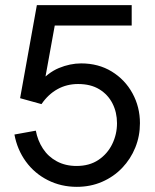

<svg xmlns="http://www.w3.org/2000/svg" viewBox="-20 -717 600 745"><path d="M278 8Q217 8 165.5 -18Q114 -44 80.5 -90Q47 -136 36 -195L119 -210Q126 -172 146.5 -140.5Q167 -109 200.5 -91Q234 -73 277 -73Q327 -73 362 -96.5Q397 -120 415.5 -158Q434 -196 434 -239Q434 -281 416.5 -315.5Q399 -350 365.5 -370.5Q332 -391 283 -391Q239 -391 203 -371Q167 -351 141 -313L58 -336L123 -697H491V-618H154L199 -654L150 -384L126 -389Q165 -435 208.5 -453Q252 -471 295 -471Q362 -471 413.5 -439.5Q465 -408 494 -355Q523 -302 523 -239Q523 -189 505 -144.5Q487 -100 454 -65.5Q421 -31 376 -11.5Q331 8 278 8Z"/></svg>

Font: Hanken Grotesk
Style: Regular
Weight: 400
Designer: Alfredo Marco Pradil
Foundry: Hanken Design Co.
Version: Version 3.013